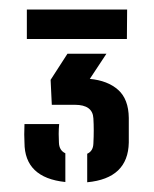

<svg xmlns="http://www.w3.org/2000/svg" viewBox="-20 -820 324 404"><path d="M36.5 -738V-800H247.5L247 -738ZM163.5 -436.5V-496.5Q176 -502 176.5 -518Q178 -546.5 176.5 -571Q175 -599.5 137.5 -599.5H89L86.5 -652L122 -707H204L169 -654Q206.5 -650.5 228.5 -631Q250.5 -611.5 251 -572Q251 -561.5 251 -544.5Q251 -527.5 251 -520Q249.5 -444.5 163.5 -436.5ZM117.5 -437Q31.5 -446 31.5 -520Q31 -531 31 -537.2Q31 -543.5 31.5 -559H104.5Q103.5 -549 103.5 -538Q103.5 -527 104 -520Q104.5 -503.5 117.5 -497.5Z"/></svg>

Font: Big Shoulders Stencil Text SemiBold
Style: Regular
Weight: 600
Designer: Patric King
Foundry: XO Type Co
Version: Version 1.000